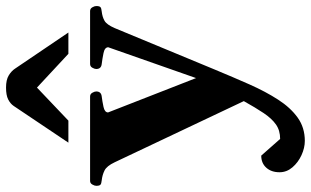

<svg xmlns="http://www.w3.org/2000/svg" viewBox="-229 -586 1020 630"><g transform="rotate(-90 281.0 -271.0)"><path d="M133.8 219.2Q110.8 219.2 86.9 208.3Q63 197.3 46.9 178.5Q30.8 159.7 30.8 136.2Q30.8 109.4 45.7 92.8Q60.5 76.2 85.4 76.2L140.1 138.2Q168 138.2 187.5 124.5Q207 110.8 224.9 84.2Q242.7 57.6 264.2 19L63.5 -404.8Q51.3 -430.7 36.6 -438Q22 -445.3 3.9 -447.3Q-6.3 -448.2 -10 -451.4Q-13.7 -454.6 -13.7 -465.3Q-13.7 -470.7 -9.5 -478Q-5.4 -485.4 2.4 -485.4H279.3Q287.6 -485.4 291.7 -478Q295.9 -470.7 295.9 -465.3Q295.9 -449.2 279.8 -447.3Q263.7 -445.3 245.4 -441.4Q227.1 -437.5 227.1 -426.3L339.8 -137.7L440.9 -425.8Q440.9 -437.5 421.6 -441.4Q402.3 -445.3 385.7 -447.3Q369.6 -449.2 369.6 -465.3Q369.6 -470.7 373.8 -478Q377.9 -485.4 386.2 -485.4H559.6Q567.9 -485.4 572 -478Q576.2 -470.7 576.2 -465.3Q576.2 -454.6 572.5 -451.4Q568.8 -448.2 558.6 -447.3Q540.5 -445.3 527.8 -438Q515.1 -430.7 503.9 -404.8L367.7 -76.2Q342.8 -16.1 319.1 37.4Q295.4 90.8 269 131.6Q242.7 172.4 210 195.8Q177.2 219.2 133.8 219.2ZM127.9 -556.6 248.5 -736.3Q255.9 -747.1 269.8 -754.2Q283.7 -761.2 308.6 -761.2Q334 -761.2 348.4 -752.4Q362.8 -743.7 370.6 -731.9L489.3 -556.6H419.4L308.6 -659.7L200.2 -556.6Z"/></g></svg>

Font: Gelasio
Style: Bold
Weight: 700
Designer: Eben Sorkin
Foundry: Eben Sorkin
Version: Version 1.008